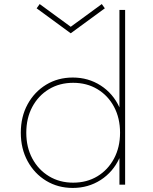

<svg xmlns="http://www.w3.org/2000/svg" viewBox="-20 -910 754 946"><path d="M338.5 16Q415 16 476 -23.2Q537 -62.5 568.5 -131V0H596.5V-861H568.5V-381Q537 -449.5 476 -488.8Q415 -528 338.5 -528Q265.5 -528 207.5 -492.8Q149.5 -457.5 116 -396.2Q82.5 -335 82.5 -256Q82.5 -177.5 116 -116Q149.5 -54.5 207.5 -19.2Q265.5 16 338.5 16ZM340.5 -10Q273.5 -10 221.2 -41.8Q169 -73.5 139.2 -129Q109.5 -184.5 109.5 -256Q109.5 -328 139.2 -383.5Q169 -439 221.2 -470.5Q273.5 -502 340.5 -502Q408 -502 460.2 -470.5Q512.5 -439 542 -383.5Q571.5 -328 571.5 -256Q571.5 -184.5 541.8 -128.8Q512 -73 460 -41.5Q408 -10 340.5 -10ZM328.5 -746 496.5 -869 481.5 -890 328.5 -778 175.5 -890 160.5 -869Z"/></svg>

Font: Spartan Thin
Style: Regular
Weight: 100
Designer: Matt Bailey, Mirko Velimirovic
Foundry: Matt Bailey
Version: Version 1.003; ttfautohint (v1.8.3)